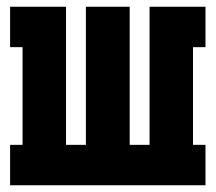

<svg xmlns="http://www.w3.org/2000/svg" viewBox="-20 -550 640 570"><path d="M10 0V-120H47V-410H10V-530H176V-120H235V-530H365V-120H424V-530H590V-410H553V-120H590V0Z"/></svg>

Font: Iosevka Curly Slab HvEx
Style: Regular
Weight: 900
Width: 7
Monospace: yes
Designer: Belleve Invis
Foundry: Belleve Invis
Version: Version 11.1.0; ttfautohint (v1.8.3)